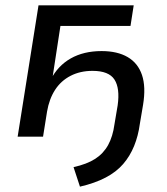

<svg xmlns="http://www.w3.org/2000/svg" viewBox="-20 -511 625 718"><path d="M279 187 255 114Q305 103 336 83Q367 63 384.5 31Q402 -1 408 -46L420 -117Q429 -181 408 -213.5Q387 -246 326 -246Q280 -246 244 -227.5Q208 -209 186 -175Q164 -141 156 -94L141 0H46L124 -491H480L468 -414H206L175 -212H169Q196 -265 244.5 -292.5Q293 -320 360 -320Q419 -320 457.5 -297.5Q496 -275 511 -230.5Q526 -186 515 -119L503 -48Q497 -3 481.5 35Q466 73 440.5 102.5Q415 132 375 153Q335 174 279 187Z"/></svg>

Font: Nunito Sans 10pt Medium
Style: Italic
Weight: 500
Italic angle: -9°
Designer: Vernon Adams
Foundry: Vernon Adams
Version: Version 3.101;gftools[0.9.27]